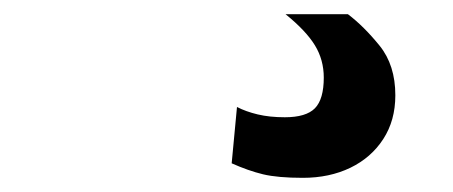

<svg xmlns="http://www.w3.org/2000/svg" viewBox="-20 -20 640 271"><path d="M407.5 231Q372 231 351.2 226Q330.5 221 307 210.5L314.5 131Q327 137.5 343.8 141.5Q360.5 145.5 382 145.5Q412 145.5 424.5 132.8Q437 120 437 89.5Q437 64.5 424.5 44Q412 23.5 383 0H471Q493.5 17 515.8 44.5Q538 72 538 114.5Q538 150 521 176.2Q504 202.5 474.5 216.8Q445 231 407.5 231Z"/></svg>

Font: Spline Sans Mono Medium
Style: Italic
Weight: 500
Italic angle: -4°
Monospace: yes
Designer: Eben Sorkin, Mirko Velimirovic
Foundry: Sorkin Type
Version: Version 1.004